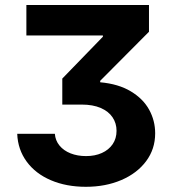

<svg xmlns="http://www.w3.org/2000/svg" viewBox="-20 -550 680 757"><path d="M319.3 65.4Q354.5 65.4 381.6 53.2Q408.7 41 424.1 18.6Q439.5 -3.9 439.5 -34.2Q439.5 -64 423.8 -87.4Q408.2 -110.8 377.2 -124.3Q346.2 -137.7 301.8 -137.7H225.6V-240.2L385.7 -405.3V-410.2H84V-530.3H567.4V-424.8L375 -231.4V-225.6Q446.8 -219.2 495.6 -189.9Q544.4 -160.6 568.1 -117.4Q591.8 -74.2 591.8 -24.4Q591.8 37.6 556.2 85.4Q520.5 133.3 458.3 159.9Q396 186.5 318.4 186.5Q241.2 186.5 180.7 160.6Q120.1 134.8 85.2 87.2Q50.3 39.6 47.9 -22.5H196.3Q198.2 3.9 214.6 23.9Q231 43.9 258.3 54.7Q285.6 65.4 319.3 65.4Z"/></svg>

Font: Pretendard JP
Style: Bold
Weight: 700
Designer: Base glyphs from Inter by Rasmus Andersson; Hangeul glyphs from Noto Sans CJK(Source Han Sans) by Jang Soo-young and Kan
Foundry: Kil Hyung-jin
Version: Version 1.309